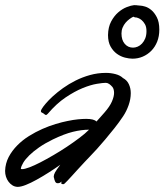

<svg xmlns="http://www.w3.org/2000/svg" viewBox="-117 -709 639 746"><path d="M361.8 -257.8Q346.2 -234.4 327.6 -210.9Q309.1 -187.5 291.7 -167Q274.4 -146.5 260.3 -130.9Q246.1 -115.2 238.8 -107.9Q226.6 -95.2 212.4 -80.1Q198.2 -64.9 185.3 -50.8Q172.4 -36.6 161.6 -24.7Q150.9 -12.7 145 -6.8Q137.2 1.5 134 4.2Q130.9 6.8 127.9 6.8Q127 6.8 126 6.3Q125 5.9 124 5.9Q121.1 5.9 121.1 2.9Q121.1 -2 123 -3.9Q118.7 -1 116 1Q113.3 2.9 106.9 2.9Q100.1 2.9 96.9 -4.4Q93.8 -11.7 92.8 -18.1Q91.8 -20 91.8 -22.9Q91.8 -29.8 96.9 -39.3Q102.1 -48.8 117.2 -68.8Q95.2 -53.2 71.3 -38.1Q47.4 -22.9 24.9 -10.5Q2.4 2 -16.6 9.5Q-35.6 17.1 -48.8 17.1Q-60.1 16.6 -68.8 11Q-77.6 5.4 -84 -3.2Q-90.3 -11.7 -93.8 -22.5Q-97.2 -33.2 -97.2 -44.9Q-96.2 -74.2 -83.3 -98.9Q-70.3 -123.5 -50 -144Q-29.8 -164.6 -4.4 -180.4Q21 -196.3 47.6 -208Q74.2 -219.7 99.6 -227.3Q125 -234.9 145 -238.8Q168.5 -243.7 186.5 -245.4Q204.6 -247.1 217.8 -247.1Q248.5 -247.1 257.8 -236.8Q266.1 -246.6 274.2 -255.1Q282.2 -263.7 289.1 -272Q309.6 -295.4 317.9 -314.7Q326.2 -334 326.2 -348.1Q326.2 -355 324.7 -360.8Q323.2 -366.7 319.8 -371.1Q314 -377.9 307.4 -382.6Q300.8 -387.2 293.9 -387.2Q283.2 -387.2 259.3 -383.3Q235.4 -379.4 204.1 -366.7Q172.9 -354 137.7 -330.3Q102.5 -306.6 68.8 -267.1Q64 -262.2 62 -262.2Q59.6 -262.2 56.9 -264.4Q54.2 -266.6 50.8 -269Q46.9 -270.5 44.4 -272.2Q42 -273.9 42 -276.9Q42 -280.8 44.9 -285.2Q48.8 -292.5 60.1 -305.9Q71.3 -319.3 88.4 -335Q105.5 -350.6 127.9 -366.7Q150.4 -382.8 176.8 -396Q203.1 -409.2 232.9 -417.5Q262.7 -425.8 294.9 -425.8Q313.5 -425.8 331.5 -421.1Q349.6 -416.5 360.8 -405.8Q376.5 -397.5 383.8 -381.6Q391.1 -365.7 391.1 -347.2Q391.1 -324.2 382.8 -300.5Q374.5 -276.9 361.8 -257.8ZM87.9 -167Q57.1 -151.9 34.4 -136Q11.7 -120.1 -3.4 -105.2Q-18.6 -90.3 -26.6 -76.9Q-34.7 -63.5 -36.1 -53.2Q-35.2 -51.8 -30.8 -51.8Q-21.5 -51.8 -2.7 -58.8Q16.1 -65.9 39.8 -78.1Q63.5 -90.3 90.3 -106Q117.2 -121.6 142.8 -138.7Q168.5 -155.8 191.2 -172.9Q213.9 -189.9 229 -205.1Q199.7 -205.1 166 -196.8Q132.3 -188.5 87.9 -167ZM403.8 -689Q413.6 -689 418.9 -688Q424.3 -687 429.7 -687Q434.6 -687 446.5 -683.6Q458.5 -680.2 470.7 -670.2Q482.9 -660.2 492.4 -641.8Q502 -623.5 502 -593.8Q502 -567.9 493.7 -547.1Q485.4 -526.4 470.9 -511.7Q456.5 -497.1 437.7 -489Q418.9 -481 397.9 -481Q385.3 -481 368.7 -485.1Q352.1 -489.3 337.4 -499.8Q322.8 -510.3 312.7 -528.1Q302.7 -545.9 302.7 -572.8Q303.2 -603.5 314.7 -625.2Q326.2 -647 342.3 -660.9Q358.4 -674.8 375.5 -681.4Q392.6 -688 403.8 -689ZM355 -579.1Q355 -553.2 367.7 -538.6Q380.4 -523.9 399.9 -523.9Q408.7 -523.9 418 -527.8Q427.2 -531.7 434.8 -539.8Q442.4 -547.9 447.3 -559.8Q452.1 -571.8 452.1 -587.9Q452.1 -604.5 446.3 -614.7Q440.4 -625 433.3 -630.9Q426.3 -636.7 419.9 -638.9Q413.6 -641.1 413.1 -641.1Q408.2 -641.1 407.2 -641.4Q406.2 -641.6 403.8 -643.1Q402.8 -643.1 402.3 -643.6Q401.9 -644 400.9 -644Q393.6 -640.6 385.5 -634.5Q377.4 -628.4 370.6 -620.4Q363.8 -612.3 359.4 -601.8Q355 -591.3 355 -579.1Z"/></svg>

Font: Oregano
Style: Italic
Weight: 400
Italic angle: -12°
Designer: Astigmatic (AOETI)
Foundry: Astigmatic (AOETI)
Version: Version 1.000